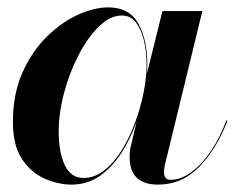

<svg xmlns="http://www.w3.org/2000/svg" viewBox="-20 -490 656 520"><path d="M379 -314Q379 -303.5 378.2 -291.8L420 -460H528L426 -41Q425.2 -36.5 424.6 -31.6Q424 -26.8 424 -23Q424 -14.8 428.1 -8.9Q432.2 -3 442 -3Q470.5 -3 499 -24.3Q527.5 -45.6 552 -82.1Q576.5 -118.5 593 -164L596 -163Q567.5 -88 520.4 -39Q473.2 10 408 10Q331 10 331 -65Q331 -75 333 -89L350.1 -160.8Q334.4 -116.5 309.8 -77.5Q285.2 -38.5 251.4 -14.2Q217.5 10 174 10Q139.5 10 102.6 -5.4Q65.8 -20.9 40.4 -57.9Q15 -95 15 -160Q15 -235 40.6 -292.8Q66.1 -350.5 106.1 -390Q146.1 -429.5 190.6 -449.8Q235.1 -470 273 -470Q330 -470 354.5 -426.5Q379 -383 379 -314ZM377 -314Q377 -348.5 370.1 -379.1Q363.1 -409.8 348.3 -428.9Q333.5 -448 310 -448Q278.5 -448 248.1 -418.4Q217.6 -388.8 193 -341.2Q168.4 -293.8 153.7 -239Q139 -184.2 139 -134Q139 -77 155.6 -42.5Q172.2 -8 206 -8Q236.2 -8 262.5 -28.7Q288.8 -49.4 309.8 -83.4Q330.9 -117.4 345.9 -158.1Q361 -198.8 369 -239.6Q377 -280.4 377 -314Z"/></svg>

Font: Bodoni* 72 Medium
Style: Italic
Weight: 500
Italic angle: -13°
Version: Version 1.002; ttfautohint (v0.97) -l 8 -r 50 -G 200 -x 14 -